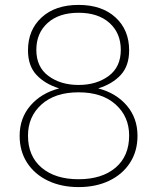

<svg xmlns="http://www.w3.org/2000/svg" viewBox="-20 -746 640 782"><path d="M300 16Q230 16 175.5 -10Q121 -36 90.5 -83Q60 -130 60 -193Q60 -265 104 -316Q148 -367 221 -386Q163 -404 128.5 -441Q94 -478 94 -541Q94 -624 149.5 -675Q205 -726 300 -726Q395 -726 450.5 -675Q506 -624 506 -541Q506 -478 472 -441Q438 -404 380 -386Q453 -367 496.5 -316Q540 -265 540 -193Q540 -130 509.5 -83Q479 -36 425 -10Q371 16 300 16ZM300 -400Q373 -400 422.5 -436.5Q472 -473 472 -543Q472 -611 426 -652.5Q380 -694 300 -694Q220 -694 174 -652.5Q128 -611 128 -543Q128 -473 177.5 -436.5Q227 -400 300 -400ZM300 -16Q395 -16 450.5 -63Q506 -110 506 -194Q506 -271 451 -320.5Q396 -370 300 -370Q204 -370 149 -320.5Q94 -271 94 -194Q94 -110 149.5 -63Q205 -16 300 -16Z"/></svg>

Font: Geist Mono Thin
Style: Regular
Weight: 100
Monospace: yes
Designer: Basement.studio, Andrés Briganti, Mateo Zaragoza
Foundry: Basement.studio, Vercel, Andrés Briganti, Guido Ferreyra, Mateo Zaragoza
Version: Version 1.500; ttfautohint (v1.8.4.7-5d5b)